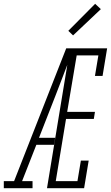

<svg xmlns="http://www.w3.org/2000/svg" viewBox="-63 -989 583 1009"><path d="M-43 0V-37H11L285 -735H324Q301 -674 277 -612.5Q253 -551 230 -490L142 -265H227L221 -228H128L53 -37H108V0ZM184 0 305 -735H500L476 -590H436L454 -698H340L290 -401H436L430 -364H284L230 -37H344L362 -145H403L379 0ZM321 -803 296 -827 437 -969 467 -941Z"/></svg>

Font: Iosevka Slab Extralight
Style: Italic
Weight: 200
Italic angle: -9°
Monospace: yes
Designer: Belleve Invis
Foundry: Belleve Invis
Version: Version 11.1.1; ttfautohint (v1.8.3)